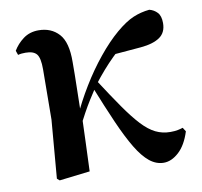

<svg xmlns="http://www.w3.org/2000/svg" viewBox="-68 -624 749 712"><g transform="rotate(-10 306.5 -268.0)"><path d="M101.5 13.6 92.2 5.6 110.5 -213.7 112.1 -402.7Q112.3 -445.6 100.3 -460.2Q88.3 -474.7 58.9 -474.7Q51.3 -474.7 44.4 -474.1Q37.5 -473.5 30.2 -471.5L24.4 -488Q38.8 -512.4 62.8 -530.3Q86.9 -548.2 120.3 -548.2Q167.8 -548.2 196.8 -516.5Q225.8 -484.9 224.8 -409.8Q224.8 -363.8 223.6 -315.3Q222.3 -266.7 221.7 -218.7L224.5 -214.9Q222.7 -159.6 220.7 -107Q218.6 -54.3 216.6 0ZM209.1 -159.8 192.9 -180.8H198L206.9 -203.3Q232.3 -260 265.4 -314.3Q298.5 -368.7 336.3 -415.1Q374 -461.5 411.2 -493.2Q448.1 -524.4 477 -536.5Q506 -548.7 538.2 -551.9Q555.8 -547.5 567.9 -534.6Q580.1 -521.8 580.1 -494.6Q580.1 -459 555.2 -441.7Q530.3 -424.4 483.2 -420.2L370.8 -410.8L455.3 -471.6Q416.3 -441.7 376.9 -403.1Q337.5 -364.5 296.7 -311.3L292.1 -304.3Q276.8 -281.2 264 -260.6Q251.1 -240 238.2 -216.5Q225.3 -193 209.1 -159.8ZM493.5 16.2Q465.1 16.2 440.2 -3.7Q415.4 -23.7 391.1 -64Q366.9 -104.3 340.1 -165.2Q313.3 -226.2 280.7 -307.8L299.7 -327.6Q341.7 -262.6 373.1 -217.6Q404.5 -172.6 430.5 -144.7Q456.5 -116.8 481.9 -104.4Q507.3 -91.9 537.3 -91.9Q553.5 -91.9 565.2 -94.3Q576.8 -96.7 584.4 -99.3L593.8 -84.4Q577.9 -34.2 550.2 -9Q522.6 16.2 493.5 16.2Z"/></g></svg>

Font: Noto Serif HK ExtraLight
Style: Regular
Weight: 200
Designer: Ryoko NISHIZUKA 西塚涼子 (kana & ideographs); Frank Grießhammer (Latin, Greek & Cyrillic); Wenlong ZHANG 张文龙 (bopomofo); San
Foundry: Adobe
Version: Version 2.002-H1;hotconv 1.1.0;makeotfexe 2.6.0